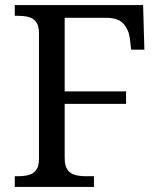

<svg xmlns="http://www.w3.org/2000/svg" viewBox="-20 -734 630 754"><path d="M38 0V-42H51Q73 -42 91.5 -46.5Q110 -51 121.5 -65.5Q133 -80 133 -109V-604Q133 -634 121.5 -648.5Q110 -663 91.5 -667.5Q73 -672 51 -672H38V-714H542L547 -539H495L490 -582Q486 -616 465.5 -640Q445 -664 398 -664H234V-375H475V-326H234V-114Q234 -83 245 -67.5Q256 -52 275 -47Q294 -42 316 -42H349V0Z"/></svg>

Font: Noto Serif Khmer
Style: Regular
Weight: 400
Designer: Danh Hong and the Monotype Design Team
Foundry: Monotype Imaging Inc.
Version: Version 2.003